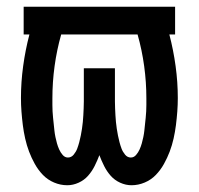

<svg xmlns="http://www.w3.org/2000/svg" viewBox="-20 -540 588 568"><path d="M179 8Q159 8 140 0Q121 -8 107 -22.5Q93 -37 83 -55Q73 -73 66 -91.5Q59 -110 54.5 -130Q50 -150 47.5 -170Q45 -190 43.5 -210Q42 -230 42 -250Q42 -297 48.5 -344.5Q55 -392 67 -438H50V-520H498V-438H481Q493 -392 499.5 -344.5Q506 -297 506 -250Q506 -230 504.5 -210Q503 -190 500.5 -170Q498 -150 493.5 -130Q489 -110 482 -91.5Q475 -73 465 -55Q455 -37 441 -22.5Q427 -8 408 0Q389 8 369 8Q352 8 335.5 0.5Q319 -7 307.5 -20Q296 -33 288 -49Q280 -65 274 -81Q268 -65 260 -49Q252 -33 240.5 -20Q229 -7 212.5 0.5Q196 8 179 8ZM181 -74Q191 -74 198 -82.5Q205 -91 208.5 -100.5Q212 -110 214.5 -119.5Q217 -129 219 -139Q221 -149 222.5 -159Q224 -169 225 -179Q226 -189 226.5 -199Q227 -209 227.5 -219.5Q228 -230 228 -240Q228 -250 228 -260V-338H320V-260Q320 -250 320 -240Q320 -230 320.5 -219.5Q321 -209 321.5 -199Q322 -189 323 -179Q324 -169 325.5 -159Q327 -149 329 -139Q331 -129 333.5 -119.5Q336 -110 339.5 -100.5Q343 -91 350 -82.5Q357 -74 367 -74Q376 -74 382.5 -81.5Q389 -89 393 -98Q397 -107 399.5 -116Q402 -125 404 -134.5Q406 -144 407 -153.5Q408 -163 409 -172.5Q410 -182 411 -191.5Q412 -201 412.5 -210.5Q413 -220 413 -229.5Q413 -239 413 -249Q413 -297 406.5 -344.5Q400 -392 387 -438H161Q148 -392 141.5 -344.5Q135 -297 135 -249Q135 -239 135 -229.5Q135 -220 135.5 -210.5Q136 -201 137 -191.5Q138 -182 139 -172.5Q140 -163 141 -153.5Q142 -144 144 -134.5Q146 -125 148.5 -116Q151 -107 155 -98Q159 -89 165.5 -81.5Q172 -74 181 -74Z"/></svg>

Font: Iosevka Semi-Condensed Medium
Style: Regular
Weight: 500
Monospace: yes
Designer: Belleve Invis
Foundry: Belleve Invis
Version: Version 27.3.5